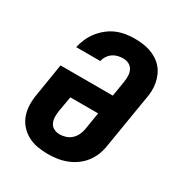

<svg xmlns="http://www.w3.org/2000/svg" viewBox="-175 -870 950 1005"><g transform="rotate(30 300.0 -367.5)"><path d="M256 8Q224 8 192.5 2.5Q161 -3 134 -18Q107 -33 87 -56Q67 -79 57 -108.5Q47 -138 46.5 -170.5Q46 -203 52 -235L83 -427H399L414 -519Q417 -538 416.5 -556.5Q416 -575 408 -591Q400 -607 384 -615Q368 -623 349 -623Q333 -623 317 -619Q301 -615 287.5 -605.5Q274 -596 264.5 -581.5Q255 -567 252 -551H106Q112 -578 123.5 -604Q135 -630 152.5 -652.5Q170 -675 193 -693.5Q216 -712 242 -723Q268 -734 295 -738.5Q322 -743 349 -743Q374 -743 398 -740Q422 -737 444.5 -729.5Q467 -722 486.5 -709.5Q506 -697 521 -680Q536 -663 545.5 -641.5Q555 -620 559.5 -596.5Q564 -573 563 -548.5Q562 -524 557 -500L505 -185Q501 -157 490.5 -130Q480 -103 462 -79.5Q444 -56 419.5 -38.5Q395 -21 367.5 -10.5Q340 0 312 4Q284 8 256 8ZM259 -112Q277 -112 295.5 -118Q314 -124 328.5 -137.5Q343 -151 351 -168.5Q359 -186 362 -204L379 -308H211L195 -216Q192 -197 192.5 -178.5Q193 -160 200.5 -144Q208 -128 224 -120Q240 -112 259 -112Z"/></g></svg>

Font: Iosevka Curly HvExObl
Style: Regular
Weight: 900
Width: 7
Italic angle: -9°
Monospace: yes
Designer: Belleve Invis
Foundry: Belleve Invis
Version: Version 11.1.0; ttfautohint (v1.8.3)